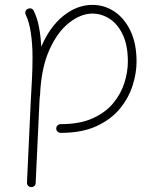

<svg xmlns="http://www.w3.org/2000/svg" viewBox="-20 -526 644 775"><path d="M207 -7.3Q207 -15.1 212.4 -20Q217.8 -24.9 225.1 -24.9Q302.2 -24.9 354.5 -48.6Q406.7 -72.3 437.7 -110.4Q468.8 -148.4 482.4 -192.4Q496.1 -236.3 496.1 -277.3Q496.1 -343.3 475.6 -386.2Q455.1 -429.2 422.4 -450.2Q389.6 -471.2 353 -471.2Q306.6 -471.2 259.3 -434.3Q211.9 -397.5 179 -324Q146 -250.5 141.6 -141.1Q141.6 -138.2 140.6 -135.3Q140.1 -127.4 139.6 -122.6L124 212.4Q124 219.7 118.7 224.6Q113.3 229.5 105.5 229Q98.1 229 93.3 223.6Q88.4 218.3 88.9 210.4L104.5 -124.5Q107.4 -171.9 109.4 -214.4Q111.3 -256.8 111.3 -294.4Q111.3 -346.2 104.7 -391.8Q98.1 -437.5 84 -466.3Q80.6 -473.1 83 -480.2Q85.4 -487.3 92.3 -490.2Q99.1 -493.7 106.2 -491.5Q113.3 -489.3 116.2 -482.4Q130.4 -453.6 137.5 -416.3Q144.5 -378.9 146.5 -337.4Q181.2 -418.5 236.3 -462.4Q291.5 -506.3 353 -506.3Q401.9 -506.3 442.4 -479Q482.9 -451.7 507.1 -400.6Q531.2 -349.6 531.2 -277.3Q531.2 -231.4 515.4 -181.2Q499.5 -130.9 463.9 -87.4Q428.2 -43.9 369.6 -16.8Q311 10.3 225.1 10.3Q217.8 10.3 212.4 5.1Q207 0 207 -7.3Z"/></svg>

Font: Mikhak-DS2-FD ExtraLight
Style: Regular
Weight: 200
Designer: Amin Abedi
Version: Version 3.2